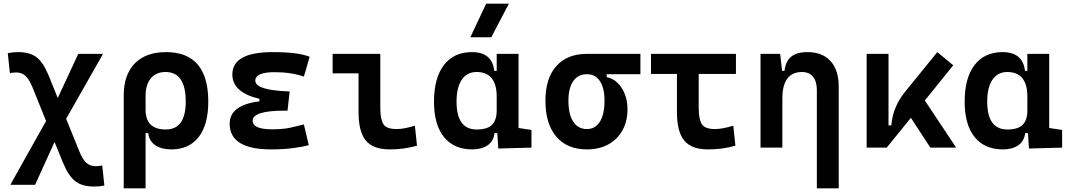

<svg xmlns="http://www.w3.org/2000/svg" viewBox="-20 -815 5899 1060"><path d="M37.1 205.1 234.4 -147 159.7 -332Q141.1 -377 120.6 -396Q100.1 -415 69.8 -415Q54.2 -415 34.7 -411.1L22.9 -521.5Q49.8 -527.3 79.6 -527.3Q145.5 -527.3 182.4 -498.5Q219.2 -469.7 247.6 -400.4L298.8 -273.9L412.1 -517.6H548.8L345.2 -159.2L417.5 19.5Q436 65.4 456.8 84Q477.5 102.5 509.3 102.5Q516.1 102.5 525.6 101.6Q535.2 100.6 544.4 98.6L556.2 209Q542.5 212.4 528.3 213.6Q514.2 214.8 499.5 214.8Q432.6 214.8 394.8 184.8Q356.9 154.8 327.6 82.5L281.2 -31.2L173.8 205.1Z M663.1 224.6V-288.1Q663.1 -402.3 724.1 -464.8Q785.2 -527.3 896.5 -527.3Q1129.9 -527.3 1129.9 -253.9Q1129.9 -126.5 1076.7 -58.3Q1023.4 9.8 926.3 9.8Q871.6 9.8 837.6 -12.9Q803.7 -35.6 798.3 -80.1H783.7V224.6ZM894 -417.5Q841.3 -417.5 812.5 -382.3Q783.7 -347.2 783.7 -283.7V-210Q783.7 -100.1 895 -100.1Q1005.4 -100.1 1005.4 -253.9Q1005.4 -417.5 894 -417.5Z M1477.5 9.8Q1248 9.8 1248 -131.8Q1248 -235.4 1412.1 -255.4V-269.5Q1262.7 -304.7 1262.7 -403.8Q1262.7 -527.3 1485.4 -527.3Q1627.4 -527.3 1689.5 -501.5L1657.7 -392.1Q1588.4 -416.5 1496.1 -416.5Q1389.6 -416.5 1389.6 -369.6Q1389.6 -316.4 1579.1 -310.1L1567.4 -204.1H1551.8Q1375 -204.1 1375 -148.9Q1375 -101.1 1481.4 -101.1Q1543.5 -101.1 1584.5 -110.4Q1625.5 -119.6 1657.7 -127.9L1684.6 -13.7Q1644.5 -2.9 1592.3 3.4Q1540 9.8 1477.5 9.8Z M2130.9 9.8Q2040 9.8 1999.8 -39.1Q1959.5 -87.9 1959.5 -195.3V-410.2H1816.4V-517.6H2079.6V-219.7Q2079.6 -158.2 2096.2 -130.4Q2112.8 -102.5 2169.9 -102.5Q2210 -102.5 2270.5 -121.1L2282.2 -10.7Q2243.2 0 2207.5 4.9Q2171.9 9.8 2130.9 9.8Z M2586.9 9.8Q2486.3 9.8 2431.2 -58.3Q2376 -126.5 2376 -253.9Q2376 -384.3 2430.7 -455.8Q2485.4 -527.3 2585.4 -527.3Q2697.3 -527.3 2709 -423.8H2722.2V-517.6H2842.8V-108.4L2914.1 -97.7V0L2731 4.9L2725.6 -80.1H2710Q2705.1 -35.6 2672.1 -12.9Q2639.2 9.8 2586.9 9.8ZM2500.5 -253.9Q2500.5 -100.1 2611.8 -100.1Q2670.4 -100.1 2696.3 -126.2Q2722.2 -152.3 2722.2 -205.1V-281.2Q2722.2 -417.5 2610.8 -417.5Q2558.1 -417.5 2529.3 -374.8Q2500.5 -332 2500.5 -253.9ZM2576.7 -609.4 2664.1 -794.9H2789.6L2692.4 -609.4Z M3220.2 9.8Q3111.3 9.8 3051.3 -60.5Q2991.2 -130.9 2991.2 -258.8Q2991.2 -382.3 3051.3 -450Q3111.3 -517.6 3220.2 -517.6H3515.6V-405.3H3329.6V-388.7Q3362.3 -383.3 3388.4 -358.4Q3414.6 -333.5 3429.4 -295.7Q3444.3 -257.8 3444.3 -212.4Q3444.3 -145.5 3416.5 -95.5Q3388.7 -45.4 3338.4 -17.8Q3288.1 9.8 3220.2 9.8ZM3220.2 -102.5Q3266.6 -102.5 3292 -143.3Q3317.4 -184.1 3317.4 -258.8Q3317.4 -329.1 3292 -367.2Q3266.6 -405.3 3220.2 -405.3Q3171.4 -405.3 3144.8 -367.2Q3118.2 -329.1 3118.2 -258.8Q3118.2 -184.1 3144.8 -143.3Q3171.4 -102.5 3220.2 -102.5Z M3888.7 9.8Q3797.9 9.8 3757.6 -39.1Q3717.3 -87.9 3717.3 -195.3V-406.7H3574.2V-517.6H4043V-406.7H3837.4V-219.7Q3837.4 -158.2 3854 -130.4Q3870.6 -102.5 3927.7 -102.5Q3947.8 -102.5 3973.1 -107.2Q3998.5 -111.8 4028.3 -121.1L4040 -10.7Q4002.4 0 3965.3 4.9Q3928.2 9.8 3888.7 9.8Z M4178.7 0V-517.6H4287.1L4297.9 -423.8H4311Q4316.9 -476.1 4347.4 -501.7Q4377.9 -527.3 4438.5 -527.3Q4520.5 -527.3 4565.4 -477.5Q4610.4 -427.7 4610.4 -336.9V224.6H4489.7V-317.4Q4489.7 -365.2 4468.3 -391.4Q4446.8 -417.5 4408.2 -417.5Q4299.3 -417.5 4299.3 -271.5V0Z M4764.6 0V-517.6H4885.3V-122.6H4900.9Q4908.7 -225.6 4978.5 -310.5L5154.8 -527.3L5242.7 -454.6L5085.9 -260.3L5258.8 0H5116.2L5008.8 -164.6L4875.5 0Z M5516.6 9.8Q5416 9.8 5360.8 -58.3Q5305.7 -126.5 5305.7 -253.9Q5305.7 -384.3 5360.4 -455.8Q5415 -527.3 5515.1 -527.3Q5627 -527.3 5638.7 -423.8H5651.9V-517.6H5772.5V-108.4L5843.8 -97.7V0L5660.6 4.9L5655.3 -80.1H5639.6Q5634.8 -35.6 5601.8 -12.9Q5568.8 9.8 5516.6 9.8ZM5430.2 -253.9Q5430.2 -100.1 5541.5 -100.1Q5600.1 -100.1 5626 -126.2Q5651.9 -152.3 5651.9 -205.1V-281.2Q5651.9 -417.5 5540.5 -417.5Q5487.8 -417.5 5459 -374.8Q5430.2 -332 5430.2 -253.9Z"/></svg>

Font: Caskaydia Cove SemiBold
Style: Regular
Weight: 600
Monospace: yes
Designer: Aaron Bell
Foundry: Saja Typeworks
Version: Version 4.300; ttfautohint (v1.8.3)